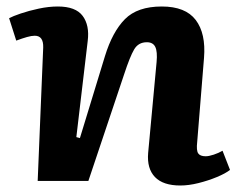

<svg xmlns="http://www.w3.org/2000/svg" viewBox="-20 -557 740 591"><path d="M688 -34Q674 -23 647.5 -12Q621 -1 591 6.5Q561 14 535 14Q482 14 457 -12Q432 -38 436 -86L462 -366Q465 -398 458 -412.5Q451 -427 432 -427Q406 -427 393 -405Q380 -383 362 -328L252 0H96L113 -411Q114 -447 87 -447Q77 -447 63 -443Q49 -439 30 -432L8 -501Q19 -507 44 -515.5Q69 -524 99.5 -530.5Q130 -537 158 -537Q213 -537 234.5 -508Q256 -479 250 -431L215 -135L226 -132L303 -384Q326 -459 364.5 -498Q403 -537 478 -537Q551 -537 582.5 -495.5Q614 -454 608 -379L587 -120Q584 -94 590 -85Q596 -76 613 -76Q623 -76 638 -81Q653 -86 665 -93Z"/></svg>

Font: Literata 7pt
Style: Bold Italic
Weight: 700
Italic angle: -2°
Designer: Latin by Veronika Burian and Jose Scaglione. Greek by Irene Vlachou. Cyrillic by Vera Evstafieva
Foundry: TypeTogether
Version: Version 3.002